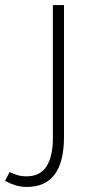

<svg xmlns="http://www.w3.org/2000/svg" viewBox="-56 -498 368 759"><path d="M50 241Q26 241 5 234.5Q-16 228 -36 217L-18 182Q-4 189 12 194Q28 199 49 199Q103 199 128 159.5Q153 120 153 48V-478H197V43Q197 241 50 241Z"/></svg>

Font: Noto Kufi Arabic ExtraLight
Style: Regular
Weight: 200
Designer: Monotype Design Team, David Williams, Khaled Hosny
Foundry: Google LLC
Version: Version 2.109; ttfautohint (v1.8.4.7-5d5b)